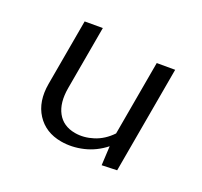

<svg xmlns="http://www.w3.org/2000/svg" viewBox="-99 -549 720 685"><g transform="rotate(30 261.0 -207.0)"><path d="M444 -420V-6L387 6L378 -67Q346 -31 304 -13Q262 5 219 5Q156 5 117 -37Q78 -79 78 -151V-408L146 -420V-173Q146 -113 172.5 -79.5Q199 -46 247 -46Q282 -46 316.5 -64Q351 -82 375 -118V-408Z"/></g></svg>

Font: Ysabeau Infant
Style: Regular
Weight: 400
Designer: Christian Thalmann (Catharsis Fonts)
Version: Version 0.003